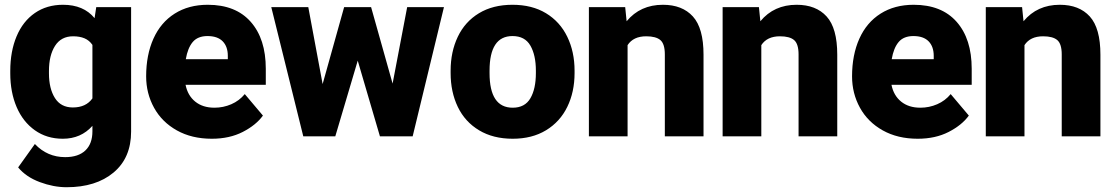

<svg xmlns="http://www.w3.org/2000/svg" viewBox="-20 -571 4669 804"><path d="M244 -551Q330 -551 376 -495L383 -541H529V-20Q529 90 455.5 151.5Q382 213 259 213Q204 213 146.5 191.5Q89 170 56 130L126 32Q178 87 253 87Q308 87 337.5 59Q367 31 367 -21V-44Q319 10 243 10Q176 10 126 -25.5Q76 -61 49.5 -123Q23 -185 23 -264V-274Q23 -356 49.5 -419Q76 -482 126 -516.5Q176 -551 244 -551ZM285 -121Q340 -121 367 -159V-383Q354 -402 334 -410.5Q314 -419 286 -419Q236 -419 210.5 -379Q185 -339 185 -274V-264Q185 -200 210 -160.5Q235 -121 285 -121Z M592 -251Q592 -341 622.5 -409Q653 -477 711.5 -514Q770 -551 850 -551Q967 -551 1030 -479.5Q1093 -408 1093 -283V-216H757Q766 -171 797.5 -145.5Q829 -120 878 -120Q915 -120 948.5 -134.5Q982 -149 1005 -177L1081 -87Q1052 -47 996.5 -18.5Q941 10 867 10Q783 10 720.5 -25Q658 -60 625 -120Q592 -180 592 -251ZM758 -323H934V-337Q934 -376 912.5 -398Q891 -420 849 -420Q808 -420 787 -395Q766 -370 758 -323Z M1624 -221 1685 -541H1839L1708 0H1571L1478 -317L1384 0H1250L1116 -541H1271L1331 -219L1421 -541H1534Z M2126 -551Q2208 -551 2266.5 -515.5Q2325 -480 2355.5 -417Q2386 -354 2386 -275V-265Q2386 -186 2355.5 -123.5Q2325 -61 2266.5 -25.5Q2208 10 2127 10Q2045 10 1986 -25.5Q1927 -61 1897 -123.5Q1867 -186 1867 -265V-275Q1867 -354 1897 -417Q1927 -480 1985.5 -515.5Q2044 -551 2126 -551ZM2127 -120Q2178 -120 2201 -159.5Q2224 -199 2224 -265V-275Q2224 -340 2201 -380Q2178 -420 2126 -420Q2030 -420 2030 -275V-265Q2030 -120 2127 -120Z M2446 -541H2598L2604 -482Q2661 -551 2756 -551Q2837 -551 2881.5 -502Q2926 -453 2926 -342V0H2764V-343Q2764 -387 2745.5 -403Q2727 -419 2686 -419Q2632 -419 2608 -382V0H2446Z M3006 -541H3158L3164 -482Q3221 -551 3316 -551Q3397 -551 3441.5 -502Q3486 -453 3486 -342V0H3324V-343Q3324 -387 3305.5 -403Q3287 -419 3246 -419Q3192 -419 3168 -382V0H3006Z M3548 -251Q3548 -341 3578.5 -409Q3609 -477 3667.5 -514Q3726 -551 3806 -551Q3923 -551 3986 -479.5Q4049 -408 4049 -283V-216H3713Q3722 -171 3753.5 -145.5Q3785 -120 3834 -120Q3871 -120 3904.5 -134.5Q3938 -149 3961 -177L4037 -87Q4008 -47 3952.5 -18.5Q3897 10 3823 10Q3739 10 3676.5 -25Q3614 -60 3581 -120Q3548 -180 3548 -251ZM3714 -323H3890V-337Q3890 -376 3868.5 -398Q3847 -420 3805 -420Q3764 -420 3743 -395Q3722 -370 3714 -323Z M4108 -541H4260L4266 -482Q4323 -551 4418 -551Q4499 -551 4543.5 -502Q4588 -453 4588 -342V0H4426V-343Q4426 -387 4407.5 -403Q4389 -419 4348 -419Q4294 -419 4270 -382V0H4108Z"/></svg>

Font: Freesentation 9 Black
Style: Regular
Weight: 900
Designer: glyphs from Roboto by Christian Robertson / Hangul glyphs from Noto Sans CJK(Source Han Sans) by Jang Soo-young and Kang
Foundry: PT&
Version: Version 2.001